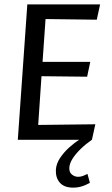

<svg xmlns="http://www.w3.org/2000/svg" viewBox="-20 -632 505 868"><path d="M60.5 0 103.5 -612H432.5L417.5 -542.9L185.9 -545.9L172.4 -352.3H388.1L373.9 -285.2L167.6 -287.5L152.7 -67.2L411 -70.2L395.6 0ZM310.8 216.3Q269.9 216.3 250.4 193.7Q230.8 171.2 232.6 135Q234.6 107.4 251.8 81.8Q269 56.2 292.7 34.8Q316.4 13.4 338.2 0H395.3Q367.5 19.2 344.8 41.3Q322 63.5 308.2 85.1Q294.4 106.8 293.4 126.2Q292.2 146.3 304.8 156.8Q317.4 167.3 333.6 167.3Q345.8 167.3 357.1 162.5Q368.4 157.6 375.5 154.3L386.4 194.7Q377.4 199.7 366 204.6Q354.7 209.5 341.2 212.9Q327.8 216.3 310.8 216.3Z"/></svg>

Font: Ancizar Sans Thin
Style: Italic
Weight: 100
Italic angle: -4°
Designer: Cesar Puertas, Viviana Monsalve, Julian Moncada, Julian Prieto, Jose Castro, Mariel Hernandez, Felipe Aragon, Sara Alarc
Version: Version 8.100